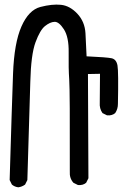

<svg xmlns="http://www.w3.org/2000/svg" viewBox="-20 -798 540 826"><path d="M58.6 7.8Q43 5.9 31.2 -3.9L21.5 -23.4Q31.2 -348.6 36.1 -481Q41 -613.3 72.3 -684.1Q103.5 -754.9 153.8 -768.1Q204.1 -781.2 242.2 -777.3Q280.3 -773.4 312.5 -739.3Q344.7 -705.1 347.7 -655.3Q350.6 -605.5 352.5 -555.7Q439.5 -551.8 460 -547.4Q480.5 -543 485.4 -516.6Q490.2 -490.2 487.3 -350.6Q487.3 -329.1 475.6 -311.5Q461.9 -299.8 440.4 -301.8L420.9 -311.5Q407.2 -331.1 409.2 -356.4L410.2 -480.5L358.4 -479.5L360.4 -31.2L350.6 -11.7Q336.9 0 315.4 -2L295.9 -11.7Q278.3 -31.2 280.3 -60.5Q281.2 -405.3 277.8 -455.1Q274.4 -504.9 275.4 -571.8Q276.4 -638.7 254.9 -671.9Q233.4 -705.1 214.4 -704.1Q195.3 -703.1 173.8 -686Q152.3 -668.9 132.8 -616.2Q113.3 -563.5 110.4 -446.3Q107.4 -329.1 97.7 -23.4L87.9 -3.9Q74.2 5.9 58.6 7.8Z"/></svg>

Font: NaikaiFont
Style: Regular
Weight: 400
Version: Version 1.67